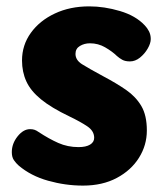

<svg xmlns="http://www.w3.org/2000/svg" viewBox="-20 -572 518 600"><path d="M432.3 -492.8Q440.1 -484.8 445.6 -474.1Q451.1 -463.3 451.1 -450.1Q451.1 -436.6 441.5 -420.1Q431.9 -403.6 417.2 -391.8Q402.6 -380.1 386.1 -380.1Q371.4 -380.1 362.3 -385.1Q353.1 -390.1 345.3 -397.1Q330.7 -411.3 308.7 -424Q286.8 -436.7 261.1 -436.7Q243.7 -436.7 229.8 -428.4Q215.9 -420.2 215.9 -403.6Q215.9 -384.2 236.4 -371.3Q256.9 -358.4 303.7 -333.1Q343.3 -312.2 373.9 -291.1Q404.4 -269.9 421.7 -240.7Q438.9 -211.4 438.9 -164.4Q438.9 -118.2 414.3 -79Q389.8 -39.8 344.9 -15.9Q300.1 8 239.4 8Q184.4 8 130.4 -7.2Q76.4 -22.3 38.4 -54.6Q29.9 -62.1 23.4 -71.6Q16.9 -81 16.9 -96.6Q16.9 -123.1 34.9 -145.8Q53 -168.4 73.9 -168.4Q82 -168.4 87.9 -166.4Q93.8 -164.4 100.8 -159.4Q132.8 -138.3 162.1 -125.3Q191.4 -112.3 225.4 -112.3Q248.7 -112.3 261.5 -120.1Q274.3 -127.9 274.3 -141.3Q274.3 -162.6 253.1 -177Q231.8 -191.4 197.1 -208.1Q140.2 -235.3 108 -261.7Q75.8 -288 62.3 -317.7Q48.8 -347.3 48.8 -382.9Q48.8 -431.1 76.4 -469.3Q104 -507.6 151.4 -529.8Q198.8 -552.1 258.8 -552.1Q305.8 -552.1 355 -537.5Q404.2 -522.9 432.3 -492.8Z"/></svg>

Font: Playpen Sans Thai
Style: Regular
Weight: 400
Designer: Sirin Gunkloy, Laura Meseguer, Veronika Burian, José Scaglione
Foundry: TypeTogether
Version: Version 2.000